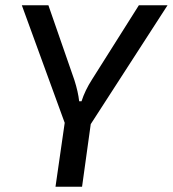

<svg xmlns="http://www.w3.org/2000/svg" viewBox="-20 -710 657 730"><path d="M325 -238 292 0H191L226 -243L63 -690H164L263 -405Q277 -361 281 -325H290Q303 -366 330 -408L508 -690H617Z"/></svg>

Font: Exo 2.0 Medium
Style: Italic
Weight: 500
Italic angle: -8°
Designer: Natanael Gama
Version: Version 1.001;PS 001.001;hotconv 1.0.70;makeotf.lib2.5.58329